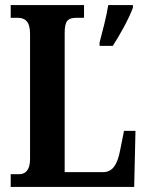

<svg xmlns="http://www.w3.org/2000/svg" viewBox="-20 -734 576 754"><path d="M22 0H507L512 -220H467L452 -145C441 -86 421 -58 385 -58H234V-605C234 -651 246 -664 279 -664H310V-714H22V-664H50C77 -664 98 -651 98 -602V-109C98 -63 77 -50 56 -50H22ZM371 -567V-554H423C451 -597 487 -662 502 -704V-714H405C398 -668 382 -609 371 -567Z"/></svg>

Font: Noto Serif Georgian ExtraCondensed Bold
Style: Regular
Weight: 700
Width: 2
Designer: Monotype Design Team, Akaki Razmadze
Foundry: Google LLC
Version: Version 2.003